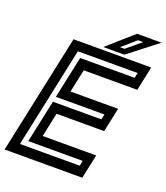

<svg xmlns="http://www.w3.org/2000/svg" viewBox="-169 -953 915 1057"><g transform="rotate(20 288.5 -424.0)"><path d="M-17 0 132 -700H587L557 -558.5H243.5L214.5 -424H493.5L463.5 -282.5H184.5L154.5 -141.5H468L438 0ZM52 -57.5H402L408.5 -88H89.5L143 -338H427L433.5 -369H149L201.5 -615.5H520.5L527 -646H177ZM300.5 -716 450.5 -848H594L424 -716ZM387 -746.5H413.5L498 -816.5H467.5Z"/></g></svg>

Font: Tourney SemiBold
Style: Italic
Weight: 600
Italic angle: -12°
Version: Version 1.015